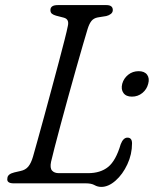

<svg xmlns="http://www.w3.org/2000/svg" viewBox="-20 -720 604 754"><path d="M317.5 0H34Q5 0 9 -20Q9.5 -36.5 36.5 -43L60.5 -48.5Q80 -52.5 91 -65.8Q102 -79 109.5 -104.5Q116 -128 127.8 -169.8Q139.5 -211.5 153.5 -263Q167.5 -314.5 182.2 -369Q197 -423.5 210.2 -473.5Q223.5 -523.5 233.2 -561.8Q243 -600 246.5 -618.5Q252.5 -644.5 231 -650.5L200 -658.5Q189.5 -661.5 183.8 -666.2Q178 -671 178 -680.5Q178 -700 207 -700H398Q423 -700 423 -680.5Q423 -671.5 415.5 -665.5Q408 -659.5 397.5 -657L363.5 -651.5Q348 -648.5 339.2 -637.8Q330.5 -627 324 -606Q317.5 -585 305.5 -543.5Q293.5 -502 278.5 -449.2Q263.5 -396.5 248 -340Q232.5 -283.5 218.5 -231.8Q204.5 -180 194.5 -141Q184.5 -102 180.5 -84.5Q175.5 -60 184.5 -50Q193.5 -40 211 -40H326Q374.5 -40 404.8 -64.5Q435 -89 454 -153.5Q464 -179.5 480.5 -179.5Q498.5 -179.5 498.5 -157Q498.5 -114 480.2 -74.8Q462 -35.5 434 -10.8Q406 14 378 14Q363.5 14 351.2 7Q339 0 317.5 0ZM498 -340.5Q475 -340.5 464.8 -354.8Q454.5 -369 460 -391Q466 -412.5 483.5 -426.5Q501 -440.5 524.5 -440.5Q547.5 -440.5 557.8 -426.5Q568 -412.5 562 -391Q556.5 -369 539 -354.8Q521.5 -340.5 498 -340.5Z"/></svg>

Font: Fraunces 9pt SuperSoft Light
Style: Italic
Weight: 300
Italic angle: -16°
Version: Version 1.000;[b76b70a41]